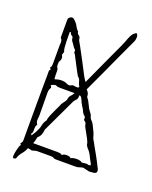

<svg xmlns="http://www.w3.org/2000/svg" viewBox="-149 -819 764 967"><g transform="rotate(20 232.5 -335.5)"><path d="M57 63Q50 66 45.5 66.5Q41 67 40 57Q40 50 42 38Q44 26 51 1Q53 -4 57 -10Q50 -16 54 -19Q61 -26 61 -33Q61 -40 61 -48Q61 -151 61 -217Q61 -283 61.5 -321Q62 -359 62 -377.5Q62 -396 62 -402Q62 -408 62 -411Q69 -414 67 -418Q65 -422 63 -426Q61 -430 67 -432Q68 -437 68.5 -441.5Q69 -446 69 -451V-548Q69 -552 69.5 -556Q70 -560 70 -564Q70 -569 68.5 -574.5Q67 -580 62 -584Q61 -586 61 -589Q61 -592 61 -594V-681Q61 -693 72.5 -698.5Q84 -704 92 -696Q97 -692 101.5 -687Q106 -682 110 -677Q115 -668 120 -659.5Q125 -651 133 -644Q133 -634 142 -628Q151 -622 151 -611Q152 -604 157 -596.5Q162 -589 166 -581Q185 -547 203 -512Q221 -477 240 -441Q244 -436 247 -430Q250 -424 255 -419Q270 -452 289.5 -494.5Q309 -537 328.5 -579.5Q348 -622 363 -654Q366 -660 372.5 -676.5Q379 -693 381 -699Q391 -723 400 -729.5Q409 -736 411 -738Q419 -733 420 -723Q421 -716 419.5 -707Q418 -698 414 -691Q393 -647 368.5 -593Q344 -539 319 -485Q294 -431 273 -386Q275 -383 277 -381Q288 -370 288 -351Q301 -335 309 -316Q317 -297 330 -281Q337 -274 339 -264Q341 -254 350 -246Q355 -242 363 -227Q371 -212 378 -196Q385 -180 386 -173Q388 -164 394 -155Q400 -146 404 -137Q418 -112 432.5 -86Q447 -60 460 -33Q463 -29 464 -24.5Q465 -20 465 -17Q465 -5 449.5 -3Q434 -1 426 -1L392 -9Q382 -8 373.5 -4.5Q365 -1 354 -1Q350 -1 335 -1Q320 -1 301.5 -1Q283 -1 268.5 -1Q254 -1 249 -1Q240 -1 237 -3Q234 -5 230 -6.5Q226 -8 214 -8H145Q139 -8 128 -4.5Q117 -1 116 -2Q112 -5 96 -6Q89 13 76 28Q63 43 57 63ZM172 -377Q183 -373 191 -377Q199 -383 209.5 -380.5Q220 -378 228 -379Q230 -379 232 -382.5Q234 -386 233 -387Q226 -396 223 -410.5Q220 -425 209 -432Q208 -433 198 -451.5Q188 -470 176 -493.5Q164 -517 156 -532Q149 -537 150.5 -544.5Q152 -552 146 -556Q140 -561 136.5 -567.5Q133 -574 128 -580Q124 -585 120.5 -590.5Q117 -596 117 -603Q117 -611 109 -615Q101 -619 101 -627Q101 -629 97.5 -629Q94 -629 94 -626Q94 -623 94 -608.5Q94 -594 94.5 -576.5Q95 -559 96.5 -544.5Q98 -530 101 -527Q103 -524 96 -507Q108 -489 94 -469Q93 -467 93 -454.5Q93 -442 95 -440Q99 -436 100 -431Q101 -426 101 -421Q101 -418 101 -403Q101 -388 102 -382Q102 -381 104 -379.5Q106 -378 107 -379Q123 -385 140 -385Q157 -385 172 -377ZM88 -77Q88 -77 88.5 -76.5Q89 -76 91 -73Q99 -86 106 -97Q110 -105 114.5 -114.5Q119 -124 120 -130Q124 -154 137 -171Q137 -181 144.5 -199Q152 -217 160.5 -234.5Q169 -252 173 -261Q177 -274 184.5 -282.5Q192 -291 198 -303Q199 -318 207 -326.5Q215 -335 222 -347H146Q140 -347 134 -347.5Q128 -348 123 -351Q120 -354 108 -350Q96 -346 96 -342Q98 -340 100 -336.5Q102 -333 101 -331Q97 -325 95 -318Q93 -311 93 -304L94 -180Q94 -174 93 -167.5Q92 -161 92 -156Q92 -142 100 -133Q96 -129 94.5 -123.5Q93 -118 93 -113Q93 -109 93 -100Q93 -91 91 -86Q90 -84 87.5 -82.5Q85 -81 88 -77ZM410 -31Q418 -32 421 -32Q424 -32 420 -42Q410 -59 401.5 -77Q393 -95 378 -110Q375 -114 372.5 -118Q370 -122 369 -126Q369 -134 360.5 -151Q352 -168 342 -185Q332 -202 329 -210Q327 -215 326 -221.5Q325 -228 318 -232Q311 -236 312.5 -243.5Q314 -251 309 -255Q298 -264 293 -276.5Q288 -289 280 -299Q275 -307 271 -315.5Q267 -324 264 -332Q259 -343 250 -346Q248 -342 248 -336Q248 -325 240.5 -318Q233 -311 229 -303Q207 -258 186.5 -213Q166 -168 144 -123Q143 -109 138.5 -96.5Q134 -84 122 -74Q120 -65 118 -56Q116 -47 112 -39Q115 -39 117 -39Q170 -39 195 -39Q220 -39 229 -39Q238 -39 242 -39Q250 -39 256 -38Q262 -37 268 -32Q275 -40 292 -40Q309 -40 316 -32Q320 -36 332 -38Q344 -40 356.5 -38.5Q369 -37 373 -32Q377 -30 385 -32Q390 -33 398 -33.5Q406 -34 410 -31Z"/></g></svg>

Font: Sankofa Display
Style: Regular
Weight: 400
Designer: Batsirai Madzonga
Foundry: Batsirai Madzonga
Version: Version 1.000; ttfautohint (v1.8.4.7-5d5b)